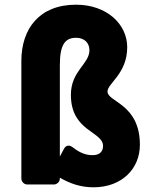

<svg xmlns="http://www.w3.org/2000/svg" viewBox="-20 -761 672 818"><path d="M235 -94V-484C235 -572 258 -600 304 -600C340 -600 361 -578 361 -547C361 -488 282 -459 282 -357C282 -200 419 -202 419 -139C419 -117 406 -100 375 -100C346 -100 321 -109 289 -134C268 -150 255 -133 252 -126ZM235 -4C278 21 324 37 378 37C500 37 576 -43 576 -144C576 -319 438 -326 438 -371C438 -406 522 -447 522 -560C522 -658 435 -741 304 -741C147 -741 71 -638 71 -501V0C71 11 81 25 96 25H210C221 25 235 15 235 0Z"/></svg>

Font: Falling Sky
Style: Blk
Weight: 900
Designer: Paul D. Hunt
Foundry: Adobe Systems Incorporated
Version: Version 1.02